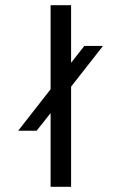

<svg xmlns="http://www.w3.org/2000/svg" viewBox="-20 -720 467 740"><path d="M254 0H175V-284L121 -216H50L175 -376V-700H254V-478L305 -543H377L254 -386Z"/></svg>

Font: Kulim Park
Style: Regular
Weight: 400
Designer: Noponies / Dale Sattler
Foundry: Noponies
Version: Version 1.000; ttfautohint (v1.8.3)